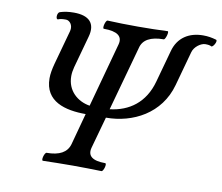

<svg xmlns="http://www.w3.org/2000/svg" viewBox="-76 -766 994 859"><g transform="rotate(10 421.5 -336.5)"><path d="M171 2C214 1 258 0 307 0C355 0 396 1 437 2C446 2 457 -36 447 -36C389 -36 365 -55 375 -93L415 -237C537 -237 660 -300 697 -435L740 -591C747 -618 777 -638 796 -638C808 -638 817 -637 824 -633C832 -630 850 -662 840 -666C819 -672 802 -675 780 -675C716 -675 666 -644 649 -580L609 -435C582 -336 512 -287 425 -277L506 -570C515 -608 550 -627 609 -627C617 -627 628 -666 620 -666C577 -664 534 -663 485 -663C434 -663 390 -664 347 -666C338 -666 328 -627 337 -627C398 -627 424 -608 414 -570L334 -277C278 -286 230 -327 230 -393C230 -406 232 -420 236 -435L276 -580C294 -643 262 -675 193 -675C168 -675 149 -672 130 -666C117 -662 116 -629 128 -633C138 -637 147 -638 163 -638C179 -638 197 -619 190 -591L147 -435C140 -409 136 -387 136 -367C136 -261 230 -237 323 -237L284 -93C273 -55 239 -36 181 -36C172 -36 161 2 171 2Z"/></g></svg>

Font: Junicode Two Beta SemiCondensed Medium
Style: Italic
Weight: 500
Width: 4
Italic angle: -10°
Version: Version 1.063